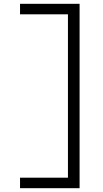

<svg xmlns="http://www.w3.org/2000/svg" viewBox="-20 -843 540 1006"><path d="M85 143V88H336V-768H85V-823H397V143Z"/></svg>

Font: Iosevka SS04 Light
Style: Regular
Weight: 300
Monospace: yes
Designer: Belleve Invis
Foundry: Belleve Invis
Version: Version 19.0.0; ttfautohint (v1.8.4)